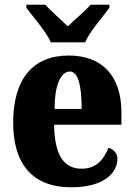

<svg xmlns="http://www.w3.org/2000/svg" viewBox="-20 -786 569 816"><path d="M196 -606H342C360 -651 418 -715 445 -753V-766H365C346 -743 295 -700 268 -674C242 -700 192 -743 173 -766H92V-753C120 -715 177 -651 196 -606ZM283 10C425 10 479 -54 479 -111C479 -135 462 -152 441 -158C421 -107 388 -69 327 -69C251 -69 212 -126 210 -256H496V-308C496 -467 411 -550 272 -550C122 -550 36 -453 36 -265C36 -91 116 10 283 10ZM327 -323H212C212 -426 239 -482 277 -482C312 -482 327 -423 327 -323Z"/></svg>

Font: Noto Serif Georgian Condensed Black
Style: Regular
Weight: 900
Width: 3
Designer: Monotype Design Team, Akaki Razmadze
Foundry: Google LLC
Version: Version 2.003